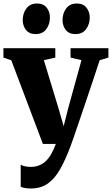

<svg xmlns="http://www.w3.org/2000/svg" viewBox="-24 -817 636 1090"><path d="M151 253Q132.5 253 117.8 250.5Q103 248 93.5 243V118Q101 123 116.5 126.8Q132 130.5 149.5 130.5Q176 130.5 197.5 122.2Q219 114 236.2 97.5Q253.5 81 267.2 56.5Q281 32 293 0H219.5L40 -475L-4.5 -490V-543.5H290V-490L225 -475.5L307.5 -204L337.5 -100.5L363 -202L438.5 -475.5L376.5 -490V-543.5H591.5V-490L542 -475.5Q523.5 -419 502 -354.5Q480.5 -290 459.2 -227.5Q438 -165 420.2 -112.8Q402.5 -60.5 390.8 -26.8Q379 7 376.5 12.5Q348 89.5 317.5 143.2Q287 197 247.5 225Q208 253 151 253ZM177.5 -623.5Q142 -623.5 123.5 -647.2Q105 -671 105 -702.5Q105 -741.5 126 -769.2Q147 -797 186 -797H187Q223 -797 241.2 -773.2Q259.5 -749.5 259.5 -718Q259.5 -680 239 -651.8Q218.5 -623.5 178.5 -623.5ZM403.5 -623.5Q367.5 -623.5 349.2 -647.2Q331 -671 331 -702.5Q331 -741.5 351.8 -769.2Q372.5 -797 412 -797H413Q448.5 -797 467 -773.2Q485.5 -749.5 485.5 -718Q485.5 -680 465 -651.8Q444.5 -623.5 404.5 -623.5Z"/></svg>

Font: Merriweather 48pt Black
Style: Regular
Weight: 900
Version: Version 2.100